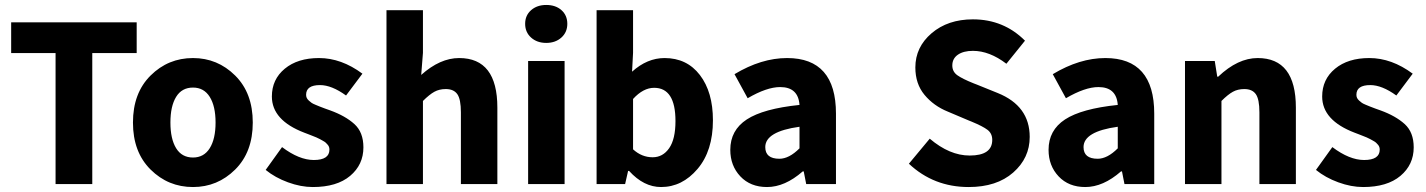

<svg xmlns="http://www.w3.org/2000/svg" viewBox="-20 -742 5747 774"><path d="M204 0V-528H25V-652H531V-528H352V0Z M758 12Q658 12 587 -58.5Q516 -129 516 -248Q516 -367 587 -437.5Q658 -508 758 -508Q857 -508 928 -437.5Q999 -367 999 -248Q999 -129 928 -58.5Q857 12 758 12ZM758 -107Q802 -107 825.5 -144.5Q849 -182 849 -248Q849 -314 825.5 -351.5Q802 -389 758 -389Q713 -389 690 -351.5Q667 -314 667 -248Q667 -182 690 -144.5Q713 -107 758 -107Z M1241 12Q1193 12 1141 -7Q1089 -26 1051 -57L1117 -149Q1186 -97 1245 -97Q1308 -97 1308 -139Q1308 -144 1306.5 -149Q1305 -154 1301 -158.5Q1297 -163 1293.5 -166.5Q1290 -170 1282.5 -174Q1275 -178 1270 -181Q1265 -184 1255.5 -188Q1246 -192 1240.5 -194Q1235 -196 1224 -200.5Q1213 -205 1207 -207Q1076 -257 1076 -353Q1076 -422 1128 -465Q1180 -508 1266 -508Q1356 -508 1441 -445L1375 -357Q1317 -399 1270 -399Q1214 -399 1214 -360Q1214 -353 1216.5 -347.5Q1219 -342 1225 -336.5Q1231 -331 1236 -327.5Q1241 -324 1252 -319.5Q1263 -315 1269 -312.5Q1275 -310 1290 -304.5Q1305 -299 1311 -297Q1372 -275 1408.5 -242Q1445 -209 1445 -148Q1445 -78 1391.5 -33Q1338 12 1241 12Z M1538 0V-701H1685V-529L1678 -440Q1754 -508 1831 -508Q1985 -508 1985 -308V0H1838V-289Q1838 -342 1823.5 -362.5Q1809 -383 1777 -383Q1751 -383 1731 -372Q1711 -361 1685 -335V0Z M2109 0V-496H2256V0ZM2182 -722Q2220 -722 2243.5 -701Q2267 -680 2267 -646Q2267 -612 2243 -590.5Q2219 -569 2182 -569Q2145 -569 2121 -590.5Q2097 -612 2097 -646Q2097 -680 2121 -701Q2145 -722 2182 -722Z M2645 12Q2575 12 2516 -53H2512L2500 0H2385V-701H2532V-529L2528 -453Q2589 -508 2659 -508Q2749 -508 2801.5 -439.5Q2854 -371 2854 -257Q2854 -134 2792 -61Q2730 12 2645 12ZM2611 -108Q2652 -108 2677.5 -144.5Q2703 -181 2703 -254Q2703 -388 2617 -388Q2573 -388 2532 -343V-140Q2567 -108 2611 -108Z M3072 12Q3005 12 2964.5 -31Q2924 -74 2924 -138Q2924 -217 2990.5 -260.5Q3057 -304 3203 -319Q3198 -391 3125 -391Q3071 -391 2994 -346L2941 -443Q3049 -508 3153 -508Q3350 -508 3350 -284V0H3230L3220 -51H3216Q3144 12 3072 12ZM3122 -102Q3161 -102 3203 -144V-231Q3065 -212 3065 -149Q3065 -102 3122 -102Z M3885 12Q3744 12 3644 -82L3728 -183Q3808 -115 3889 -115Q3980 -115 3980 -178Q3980 -204 3961 -218.5Q3942 -233 3896 -252Q3889 -255 3886 -256L3801 -292Q3744 -315 3707 -359.5Q3670 -404 3670 -470Q3670 -552 3735.5 -608Q3801 -664 3902 -664Q4026 -664 4112 -578L4037 -485Q3969 -537 3902 -537Q3864 -537 3841.5 -521.5Q3819 -506 3819 -478Q3819 -453 3839.5 -438.5Q3860 -424 3905 -406Q3914 -403 3918 -401L4002 -367Q4131 -315 4131 -190Q4131 -105 4064.5 -46.5Q3998 12 3885 12Z M4355 12Q4288 12 4247.5 -31Q4207 -74 4207 -138Q4207 -217 4273.5 -260.5Q4340 -304 4486 -319Q4481 -391 4408 -391Q4354 -391 4277 -346L4224 -443Q4332 -508 4436 -508Q4633 -508 4633 -284V0H4513L4503 -51H4499Q4427 12 4355 12ZM4405 -102Q4444 -102 4486 -144V-231Q4348 -212 4348 -149Q4348 -102 4405 -102Z M4757 0V-496H4877L4887 -433H4891Q4970 -508 5050 -508Q5204 -508 5204 -308V0H5057V-289Q5057 -342 5042.5 -362.5Q5028 -383 4996 -383Q4970 -383 4950 -372Q4930 -361 4904 -335V0Z M5475 12Q5427 12 5375 -7Q5323 -26 5285 -57L5351 -149Q5420 -97 5479 -97Q5542 -97 5542 -139Q5542 -144 5540.5 -149Q5539 -154 5535 -158.5Q5531 -163 5527.5 -166.5Q5524 -170 5516.5 -174Q5509 -178 5504 -181Q5499 -184 5489.5 -188Q5480 -192 5474.5 -194Q5469 -196 5458 -200.5Q5447 -205 5441 -207Q5310 -257 5310 -353Q5310 -422 5362 -465Q5414 -508 5500 -508Q5590 -508 5675 -445L5609 -357Q5551 -399 5504 -399Q5448 -399 5448 -360Q5448 -353 5450.5 -347.5Q5453 -342 5459 -336.5Q5465 -331 5470 -327.5Q5475 -324 5486 -319.5Q5497 -315 5503 -312.5Q5509 -310 5524 -304.5Q5539 -299 5545 -297Q5606 -275 5642.5 -242Q5679 -209 5679 -148Q5679 -78 5625.5 -33Q5572 12 5475 12Z"/></svg>

Font: Toshiba Sans
Style: Bold
Weight: 700
Designer: Paul D. Hunt
Foundry: Toshiba Corporation
Version: Version 2.020;PS 2.0;hotconv 1.0.86;makeotf.lib2.5.63406